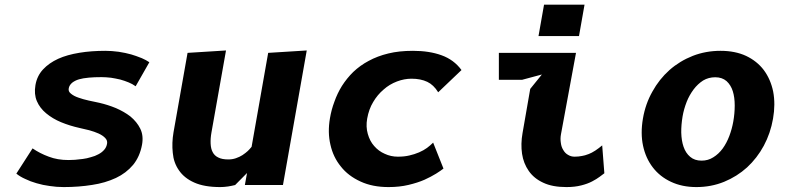

<svg xmlns="http://www.w3.org/2000/svg" viewBox="-20 -770 3290 799"><path d="M544.5 -411 601.5 -511Q587.5 -520.5 570 -528Q545 -538 526 -543.5Q503 -550 474 -554.5Q444.5 -558.5 418.5 -558.5Q359.5 -558.5 311 -550.5Q259 -542 222.5 -525.5Q184 -508 159 -481Q134 -454 127.5 -416Q121 -378 133.5 -349Q146 -320 172 -298.5Q199 -276 234 -261.5Q270.5 -246.5 311 -237.5Q317.5 -236 351.5 -228Q373 -222 390 -214.5Q407.5 -206.5 417.5 -196Q428 -185.5 425.5 -172Q423 -157 413.5 -146.5Q404 -135.5 389.5 -128Q375 -120 358.5 -116Q341 -110.5 324.5 -108.5Q301 -105.5 292 -105Q271 -104 265.5 -104Q219 -104 183 -118Q146 -131.5 115.5 -152.5L48 -47.5Q64 -34.5 84.5 -25.5Q107 -14.5 132 -7.5Q159 0.5 186.5 4Q215 8.5 245 8.5Q308 8.5 363.5 -0.5Q417.5 -8.5 462.5 -29.5Q505 -49.5 534 -84Q562 -118.5 571 -167.5Q578 -206 563.5 -235Q550 -262.5 522.5 -285.5Q496.5 -305.5 461.5 -320.5Q428.5 -334 394 -342Q392.5 -342.5 375.5 -346Q358.5 -349.5 349.5 -351.5Q325 -357 307 -363.5Q287.5 -370 275.5 -380Q263.5 -389 266 -402Q268 -415 280 -425.5Q292 -435 309 -440Q324 -444.5 350.5 -447Q372 -449 402.5 -449Q419.5 -449 442 -446.5Q461 -443.5 480.5 -439Q498.5 -434 515.5 -427Q530.5 -421 544.5 -411Z M1096 -550 1027 -159Q1018 -148 1011 -141.5Q1003 -134 989 -124.5Q977.5 -117 961.5 -111.5Q947 -106.5 930 -106.5Q904 -106.5 888.5 -114.5Q872.5 -122 865 -137Q857.5 -150.5 856.5 -172.5Q855.5 -194 860 -219L920.5 -560L760.5 -550L702 -219Q694.5 -175 699 -134Q702.5 -93 724.5 -61.5Q746.5 -29 788 -10.5Q830 8.5 896.5 8.5Q911.5 8.5 929 6Q944.5 3.5 958.5 0L1008 -50L999 0H1157.5L1256.5 -560Z M1803.5 -386 1900.5 -478.5Q1869 -521.5 1817.5 -540Q1766.5 -558.5 1698.5 -558.5Q1640.5 -558.5 1596 -547.5Q1550.5 -536.5 1514 -516.5Q1479 -498 1450 -470.5Q1423.5 -444.5 1403 -412.5Q1383.5 -381 1371.5 -346.5Q1359 -313.5 1353 -277.5Q1343 -219 1355 -168Q1366.5 -116 1398.5 -77Q1429 -38 1480.5 -14.5Q1530 8.5 1597 8.5Q1642.5 8.5 1680 -0.5Q1718 -9.5 1746.5 -22Q1774 -34.5 1795 -47.5Q1814 -59.5 1825.5 -68.5L1782.5 -176.5Q1770.5 -164.5 1757 -154.5Q1743.5 -144.5 1724 -136Q1704 -127.5 1683.5 -123Q1663 -118 1635.5 -118Q1606.5 -118 1581 -130Q1555.5 -141 1537 -162.5Q1519 -182.5 1510.5 -213Q1502 -242.5 1508 -276.5Q1515 -316 1533 -345.5Q1550.5 -375.5 1576.5 -397.5Q1600.5 -419 1632 -431Q1662.5 -442.5 1692.5 -442.5Q1730.5 -442.5 1758 -429.5Q1784.5 -417 1803.5 -386Z M2244 -750.5 2221 -620H2389.5L2412.5 -750.5ZM2235 -460 2186.5 -400 2154.5 -216Q2146.5 -171 2152.5 -130Q2158.5 -90 2180.5 -58.5Q2202.5 -27 2241 -9.5Q2279 8.5 2337 8.5Q2372 8.5 2399 1.5Q2425 -5 2444 -15Q2463 -25 2475 -34Q2490.5 -46 2495 -49L2486 -165Q2472.5 -153.5 2457.5 -143.5Q2442 -133.5 2430 -129Q2413 -122.5 2402 -121Q2388 -118 2371 -118Q2356 -118 2344 -125.5Q2332 -132 2324.5 -145Q2316 -158 2314 -175Q2311 -193 2314.5 -211.5L2377 -550H2056V-438H2153Z M2878 8.5Q2939.5 8.5 2993.5 -13.5Q3047 -35.5 3089 -73.5Q3131 -112.5 3158.5 -163.5Q3186.5 -215.5 3197 -276.5Q3207.5 -336.5 3197.5 -389Q3187 -440 3158.5 -478.5Q3130 -516 3084.5 -537.5Q3039 -558.5 2978.5 -558.5Q2917 -558.5 2863 -537.5Q2808.5 -516 2766 -478.5Q2723 -440 2695 -389Q2666 -338 2655.5 -276.5Q2645 -215 2656 -163.5Q2667 -112 2696.5 -73.5Q2726 -35 2772 -13.5Q2818.5 8.5 2878 8.5ZM3031.5 -264Q3026 -233 3015 -204Q3004 -175 2987.5 -152Q2970.5 -129 2948.5 -115.5Q2927 -101.5 2899.5 -101.5Q2870.5 -101.5 2852 -117.5Q2833.5 -133 2824.5 -159.5Q2816 -184 2815 -218Q2814.5 -249.5 2820.5 -285.5Q2825.5 -315 2837.5 -346Q2848 -373 2866.5 -398Q2883.5 -420.5 2906 -435Q2928.5 -448.5 2956.5 -448.5Q2985 -448.5 3003.5 -432.5Q3021.5 -416 3029.5 -390.5Q3037.5 -365 3037.5 -331Q3037.5 -298 3031.5 -264Z"/></svg>

Font: B612
Style: Regular
Weight: 700
Italic angle: -10°
Designer: Nicolas Chauveau, Thomas Paillot, Jonathan Favre-Lamarine, Jean-Luc Vinot
Foundry: AIRBUS
Version: Version 1.008